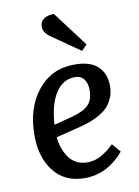

<svg xmlns="http://www.w3.org/2000/svg" viewBox="-88 -834 657 907"><g transform="rotate(-10 240.5 -380.5)"><path d="M361.8 -606.9 335.9 -580.1 196.8 -676.8Q166.5 -699.7 168 -728Q168 -748 185.1 -761.5Q202.1 -774.9 234.9 -774.9ZM289.1 -522.9Q363.8 -522.9 400.4 -488.5Q437 -454.1 437 -394Q437 -362.3 425.5 -336.2Q414.1 -310.1 397 -293Q379.9 -275.9 353.8 -262Q327.6 -248 304.2 -240.2Q280.8 -232.4 251 -225.1L147 -199.2Q149.4 -172.9 157.5 -148.7Q165.5 -124.5 179.7 -103.3Q193.8 -82 216.8 -69.6Q239.7 -57.1 269 -57.1Q290 -57.1 309.3 -63Q328.6 -68.8 345.9 -80.1Q363.3 -91.3 373.5 -99.6Q383.8 -107.9 397.9 -121.1L433.1 -80.1Q421.9 -66.4 407.5 -52.7Q393.1 -39.1 369.4 -22.7Q345.7 -6.3 313.2 3.9Q280.8 14.2 245.1 14.2Q150.4 14.2 97.7 -52.2Q44.9 -118.7 44.9 -225.1Q44.9 -356.4 111.6 -439.7Q178.2 -522.9 289.1 -522.9ZM338.9 -392.1Q338.9 -423.8 324.2 -443.8Q309.6 -463.9 279.8 -463.9Q222.7 -463.9 187.7 -409.7Q152.8 -355.5 147 -258.8L235.8 -282.2Q290.5 -296.4 314.7 -320.8Q338.9 -345.2 338.9 -392.1Z"/></g></svg>

Font: Literata Book Medium
Style: Italic
Weight: 500
Italic angle: -3°
Designer: Latin by Veronika Burian and Jose Scaglione. Greek by Irene Vlachou. Cyrillic by Vera Evstafieva
Foundry: TypeTogether
Version: Version 1.003;PS 001.003;hotconv 1.0.88;makeotf.lib2.5.64775